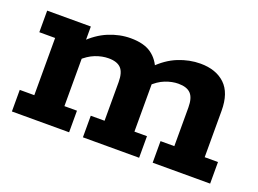

<svg xmlns="http://www.w3.org/2000/svg" viewBox="-71 -564 967 719"><g transform="rotate(20 412.5 -205.0)"><path d="M20 0V-86H78V-314H15V-400H189V-337L176 -335Q214 -374 257.5 -392Q301 -410 345 -410Q398 -410 428 -388.5Q458 -367 471 -329L454 -336Q492 -375 535.5 -392.5Q579 -410 623 -410Q685 -410 721 -376Q757 -342 757 -271V-86H810V0H581V-86H636V-240Q636 -278 620.5 -294.5Q605 -311 571 -311Q546 -311 519 -300.5Q492 -290 467 -265L473 -316Q475 -305 476 -291Q477 -277 477 -271V-86H527V0H303V-86H358V-240Q358 -278 342.5 -294.5Q327 -311 293 -311Q267 -311 240 -300.5Q213 -290 187 -265L198 -296V-86H248V0Z"/></g></svg>

Font: Rokkitt SemiBold
Style: Bold
Weight: 700
Version: Version 3.103